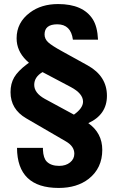

<svg xmlns="http://www.w3.org/2000/svg" viewBox="-20 -736 586 948"><path d="M464 -540H340Q330 -616 263 -616Q200 -616 200 -566Q200 -544 217.5 -527.5Q235 -511 288 -482L413 -413Q508 -360 508 -263Q508 -170 416 -128Q485 -79 485 4Q485 94 418 147Q360 192 270 192Q65 192 64 -6H192Q192 -3 192 1Q192 3 192 4Q194 45 211 62Q232 83 272 83Q305 83 326 66Q347 49 347 23Q347 -14 305 -38L109 -152Q32 -197 32 -281Q32 -323 50 -354Q68 -385 113 -419L123 -426L110 -438Q62 -485 62 -547Q62 -625 128 -674Q184 -716 267 -716Q390 -716 438 -641Q461 -605 464 -540ZM190 -380Q149 -356 149 -317Q149 -277 201 -248L345 -170Q390 -202 390 -234Q390 -274 330 -306Z"/></svg>

Font: Almarai Bold
Style: Regular
Weight: 700
Designer: Boutros International 2019
Foundry: Created by Boutros International 2019
Version: Version 1.10